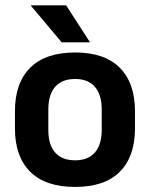

<svg xmlns="http://www.w3.org/2000/svg" viewBox="-20 -706 577 739"><path d="M269 13.5Q155 13.5 96.2 -45Q37.5 -103.5 37.5 -211.5V-278Q37.5 -386.5 96.2 -445.2Q155 -504 269 -504Q382.5 -504 441 -445.2Q499.5 -386.5 499.5 -278V-211.5Q499.5 -103.5 441.2 -45Q383 13.5 269 13.5ZM269 -89Q319 -89 345.2 -119Q371.5 -149 371.5 -205V-284.5Q371.5 -341.5 345.2 -371.8Q319 -402 269 -402Q218.5 -402 192.2 -371.8Q166 -341.5 166 -284.5V-205Q166 -149 192.2 -119Q218.5 -89 269 -89ZM325.5 -544.5 234.5 -685.5H99V-684L217.5 -543H325.5Z"/></svg>

Font: Anek Malayalam SemiBold
Style: Regular
Weight: 600
Version: Version 1.003